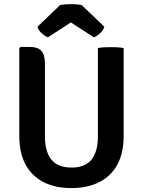

<svg xmlns="http://www.w3.org/2000/svg" viewBox="-20 -922 710 955"><path d="M595 -245Q595 -161 563.8 -103.5Q532.5 -46 474 -16.2Q415.5 13.5 335 13.5Q254.5 13.5 196.5 -16.2Q138.5 -46 107.2 -103.5Q76 -161 76 -245V-681.5L82 -688.5H130Q168 -688.5 185.8 -669Q203.5 -649.5 203.5 -607V-244Q203.5 -167.5 235.8 -128Q268 -88.5 335.5 -88.5Q403 -88.5 435 -128Q467 -167.5 467 -244V-683Q482.5 -686 499.2 -686.8Q516 -687.5 529.5 -687.5Q542.5 -687.5 561.2 -686.8Q580 -686 595 -683ZM386 -897 499 -789Q492.5 -769 476.2 -755Q460 -741 447 -736.5L332.5 -810.5L218.5 -736.5Q205.5 -741 189 -755Q172.5 -769 166.5 -789L279 -897Q302.5 -901.5 332.5 -901.5Q363 -901.5 386 -897Z"/></svg>

Font: Signika Negative Light SemiBold
Style: Regular
Weight: 600
Version: Version 2.001